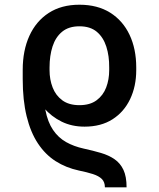

<svg xmlns="http://www.w3.org/2000/svg" viewBox="-20 -573 682 825"><path d="M523.9 231.9H430.7Q430.7 209 417.5 196Q404.3 183.1 379.4 175Q354.5 167 318.8 159.7Q263.7 147.9 219.2 119.6Q174.8 91.3 143.1 43.5Q111.3 -4.4 94.5 -73.2Q77.6 -142.1 77.6 -233.4V-272.5L169.9 -265.6V-227.5Q165 -152.3 175 -100.3Q185.1 -48.3 207.8 -14.9Q230.5 18.6 263.9 37.4Q297.4 56.2 339.4 65.4Q379.9 74.2 413.8 84.2Q447.8 94.2 472.4 111.3Q497.1 128.4 510.5 157Q523.9 185.5 523.9 231.9ZM343.3 -28.8Q288.6 -28.8 244.9 -50.3Q201.2 -71.8 168.2 -109.6Q135.3 -147.5 112.8 -195.8Q106 -210.9 97.7 -221.9Q89.4 -232.9 83.5 -242.9Q77.6 -252.9 77.6 -263.2V-272.9Q77.6 -356 106.2 -418.9Q134.8 -481.9 189.2 -517.3Q243.7 -552.7 321.3 -552.7Q398.9 -552.7 453.4 -518.6Q507.8 -484.4 536.6 -423.6Q565.4 -362.8 565.4 -283.2V-271.5Q565.4 -202.6 539.3 -147.5Q513.2 -92.3 463.6 -60.5Q414.1 -28.8 343.3 -28.8ZM321.3 -121.1Q366.7 -121.1 395 -142.1Q423.3 -163.1 436.3 -197.3Q449.2 -231.4 449.2 -271.5V-283.2Q449.7 -332.5 436.8 -372.8Q423.8 -413.1 395.8 -436.5Q367.7 -460 321.3 -460Q275.4 -460 247.1 -436.8Q218.8 -413.6 205.8 -373.5Q192.9 -333.5 192.9 -283.2V-271.5Q192.9 -231.4 206.1 -197.3Q219.2 -163.1 247.6 -142.1Q275.9 -121.1 321.3 -121.1Z"/></svg>

Font: Inter 16pt Medium
Style: Regular
Weight: 500
Version: Version 4.001;git-66647c0bb